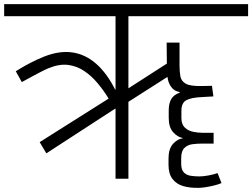

<svg xmlns="http://www.w3.org/2000/svg" viewBox="-56 -860 1214 924"><path d="M500 0V-337H498L167 -122L135 -176L466 -385V-387Q442 -426 413 -460.5Q384 -495 349 -518.5Q314 -542 272 -547.5Q230 -553 178 -532Q168 -528 158 -523Q148 -518 134.5 -511Q121 -504 100.5 -493Q80 -482 49 -465L20 -517Q20 -517 39.5 -529Q59 -541 90.5 -557.5Q122 -574 157 -588Q231 -617 293.5 -607.5Q356 -598 407.5 -552.5Q459 -507 498 -429H500V-782H-36V-840H1138V-782H562V-435L747 -554L746 -655H808V-546Q808 -516 812 -493Q816 -470 837.5 -457.5Q859 -445 913 -446L964 -447L971 -396L919 -393Q865 -391 841 -378Q817 -365 817 -327V-292Q817 -261 834 -245.5Q851 -230 874.5 -225.5Q898 -221 917 -221H972V-169H917Q893 -169 870 -166Q847 -163 831.5 -148Q816 -133 816 -100V-72Q816 -43 829 -30Q842 -17 862 -14Q882 -11 904 -11Q921 -11 946.5 -15.5Q972 -20 991 -27L1010 21Q994 28 973 33Q952 38 932.5 41Q913 44 900 44Q858 45 825.5 35.5Q793 26 774 1Q755 -24 755 -66V-98Q755 -144 777 -168Q799 -192 823 -194V-196Q799 -200 777.5 -223.5Q756 -247 756 -293V-329Q756 -362 768 -383Q780 -404 809 -414V-417Q783 -421 768 -441.5Q753 -462 750 -490L562 -370V0Z"/></svg>

Font: Matangi
Style: Regular
Weight: 400
Designer: Prashant Pant
Foundry: The Graphic Ant
Version: Version 3.002